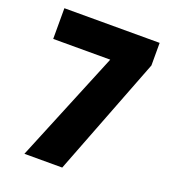

<svg xmlns="http://www.w3.org/2000/svg" viewBox="-131 -813 815 911"><g transform="rotate(20 276.5 -357.0)"><path d="M96 0 326 -559H38V-714H519V-600L287 0Z"/></g></svg>

Font: Noto Sans Khmer UI SemiCondensed Black
Style: Regular
Weight: 900
Width: 4
Designer: Danh Hong and the Monotype Design Team
Foundry: Monotype Imaging Inc.
Version: Version 2.002; ttfautohint (v1.8.4.7-5d5b)